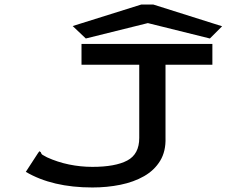

<svg xmlns="http://www.w3.org/2000/svg" viewBox="-20 -817 1040 848"><path d="M388 11Q211 11 94 -58L148 -141L154 -149L160 -145Q162 -137 168 -133Q174 -129 188 -122Q234 -101 285 -90.5Q336 -80 388 -80Q489 -80 542 -108Q595 -136 595 -208V-531H340V-623H918V-531H711V-209Q713 -149 687.5 -107Q662 -65 616.5 -39Q571 -13 512 -1Q453 11 388 11ZM359 -647 301 -702 604 -797H657L961 -701L907 -647L633 -715Z"/></svg>

Font: Inconsolata UltraExpanded SemiBold
Style: Regular
Weight: 600
Width: 9
Monospace: yes
Designer: Raph Levien, Cyreal, Brenton Simpson
Foundry: Raph Levien, Cyreal, Google
Version: Version 3.001; ttfautohint (v1.8.2.53-6de2)